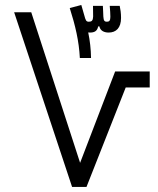

<svg xmlns="http://www.w3.org/2000/svg" viewBox="-20 -742 626 762"><path d="M266.1 0H323.2L479 -395H574.2V-458.5H437L297.9 -95.7L104 -693.4H36.1ZM296.9 -511.7H341.3C340.8 -546.9 336.9 -581.1 330.1 -613.3C332 -612.8 334 -612.8 336.4 -612.8C352.5 -612.8 365.7 -616.7 369.6 -637.2H374.5C377.9 -620.1 393.1 -612.8 411.1 -612.8C440.9 -612.8 460.4 -631.3 460.4 -670.9C460.4 -689.5 458 -705.6 455.1 -718.8H415.5C417 -701.7 418 -687 418 -675.3C418 -660.2 413.6 -655.8 404.3 -655.8C395.5 -655.8 391.1 -658.7 390.1 -676.8C389.6 -686.5 389.2 -707 388.2 -718.8H349.1C349.6 -702.1 349.6 -685.5 349.6 -676.3C349.1 -660.2 343.8 -655.8 332.5 -655.8C321.8 -655.8 319.8 -661.6 314.5 -681.2L302.7 -722.2L256.8 -710C278.8 -641.1 293.5 -579.1 296.9 -511.7Z"/></svg>

Font: Cascadia Code Light
Style: Regular
Weight: 300
Monospace: yes
Designer: Aaron Bell
Foundry: Saja Typeworks
Version: Version 2404.023